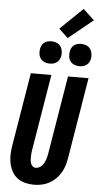

<svg xmlns="http://www.w3.org/2000/svg" viewBox="-73 -1237 662 1287"><g transform="rotate(5 258.0 -593.5)"><path d="M207 8Q177 8 148 1Q119 -6 96 -23Q73 -40 59 -65Q45 -90 38.5 -119Q32 -148 33 -178.5Q34 -209 39 -240L121 -735H259L174 -221Q172 -209 171 -197.5Q170 -186 170 -174.5Q170 -163 171 -152Q172 -141 176 -131Q180 -121 188 -113.5Q196 -106 208 -106Q219 -106 230 -111Q241 -116 249.5 -124.5Q258 -133 263.5 -143.5Q269 -154 273 -165Q277 -176 279.5 -187Q282 -198 284 -209L371 -735H509L419 -190Q415 -165 407.5 -140Q400 -115 386 -91.5Q372 -68 352.5 -48.5Q333 -29 309 -16Q285 -3 259 2.5Q233 8 207 8ZM440 -810Q423 -810 406.5 -816.5Q390 -823 380 -836.5Q370 -850 367.5 -867.5Q365 -885 368 -903Q370 -915 376 -926.5Q382 -938 392.5 -946Q403 -954 415.5 -957Q428 -960 441 -960Q458 -960 474.5 -953.5Q491 -947 501 -933.5Q511 -920 514 -902.5Q517 -885 514 -867Q512 -855 505.5 -843.5Q499 -832 488.5 -824Q478 -816 465.5 -813Q453 -810 440 -810ZM240 -810Q223 -810 206.5 -816.5Q190 -823 180 -836.5Q170 -850 167.5 -867.5Q165 -885 168 -903Q170 -915 176 -926.5Q182 -938 192.5 -946Q203 -954 215.5 -957Q228 -960 241 -960Q258 -960 274.5 -953.5Q291 -947 301 -933.5Q311 -920 314 -902.5Q317 -885 314 -867Q312 -855 305.5 -843.5Q299 -832 288.5 -824Q278 -816 265.5 -813Q253 -810 240 -810ZM346 -991 285 -1049 436 -1195 511 -1125Z"/></g></svg>

Font: Iosevka Heavy Oblique
Style: Regular
Weight: 900
Italic angle: -9°
Monospace: yes
Designer: Belleve Invis
Foundry: Belleve Invis
Version: Version 32.5.0; ttfautohint (v1.8.4)